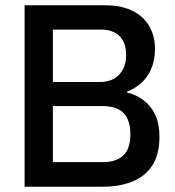

<svg xmlns="http://www.w3.org/2000/svg" viewBox="-20 -706 662 726"><path d="M73 0V-686H379Q437 -686 479 -666Q521 -646 543.5 -608.5Q566 -571 566 -521Q566 -480 552.5 -447.5Q539 -415 515 -393Q491 -371 461 -360V-356Q495 -348 523 -327Q551 -306 567 -272Q583 -238 583 -189Q583 -122 556 -80.5Q529 -39 480.5 -19.5Q432 0 368 0ZM180 -93H370Q419 -93 446 -118Q473 -143 473 -199Q473 -233 462 -257Q451 -281 427.5 -293Q404 -305 366 -305H180ZM180 -396H358Q390 -396 412 -409Q434 -422 445.5 -445Q457 -468 457 -497Q457 -545 432 -569.5Q407 -594 363 -594H180Z"/></svg>

Font: Archivo SemiCondensed Medium
Style: Regular
Weight: 500
Width: 4
Designer: Hector Gatti
Foundry: Omnibus-Type
Version: Version 2.001